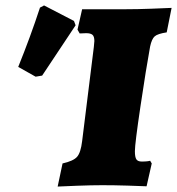

<svg xmlns="http://www.w3.org/2000/svg" viewBox="-20 -681 651 706"><path d="M476 -125Q476 -103 481.5 -95Q487 -87 501 -87Q514 -87 522 -88Q530 -89 532 -90L538 -80L519 4Q499 3 449 1.5Q399 0 356 0Q317 0 263 2Q209 4 192 5L210 -80Q250 -89 263.5 -104.5Q277 -120 282 -162L325 -508Q327 -526 327 -530Q327 -547 320 -553Q313 -559 297 -559L273 -558L265 -572L282 -647H441Q485 -647 537.5 -649Q590 -651 611 -652L593 -562Q560 -557 549 -547.5Q538 -538 532 -510Q517 -428 496.5 -290Q476 -152 476 -125ZM135 -403 111 -399 47 -435Q92 -546 127 -653L142 -661L252 -604L258 -588Z"/></svg>

Font: Alegreya Black
Style: Italic
Weight: 900
Italic angle: -7°
Designer: Juan Pablo del Peral
Foundry: Huerta Tipografica
Version: Version 2.007; ttfautohint (v1.6)